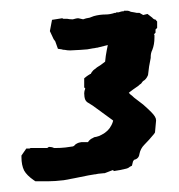

<svg xmlns="http://www.w3.org/2000/svg" viewBox="-20 -321 333 358"><path d="M271 -284Q266 -285 264 -288L255 -295L247 -293L240 -297H238H237H235L230 -298L224 -299Q220 -301 218 -301H211V-300H209Q207 -300 201 -298H197L196 -297H195H194Q185 -294 177 -294Q166 -294 155 -291L147 -288Q140 -287 135 -285L126 -287H125Q123 -287 116 -285H114Q110 -285 105 -286Q102 -286 100 -286H99H98L96 -287L77 -284L73 -263L80 -248L83 -244L88 -230L95 -229Q97 -228 101 -228Q105 -227 111 -227L130 -228Q140 -229 143 -229L154 -231H155L160 -232H161Q174 -235 181 -237L179 -227Q177 -217 176 -206L168 -200Q161 -196 154 -190Q151 -187 149 -183H148L145 -181L142 -179L137 -175V-158L139 -156Q137 -151 137 -147Q137 -140 139 -135Q141 -131 145 -129Q148 -127 153 -124L190 -97L191 -96Q190 -92 188 -88Q185 -82 181 -78Q176 -73 170 -70Q165 -67 160 -66L155 -65L154 -64Q148 -62 144 -56H143H140H132L127 -55Q124 -54 121 -52L118 -49L116 -48L102 -46Q93 -45 83 -45H82H81Q77 -47 73 -47H71L68 -45H37L35 -44H29L20 -31V-28Q20 -13 25 -3Q30 6 43 15L46 17H70Q82 17 99 15Q116 12 145 6L157 4H158L163 3L173 2H174H175L188 -3L191 -4L192 -2L204 -4Q208 -5 213 -6Q219 -7 222 -10L226 -12L228 -20L230 -23Q239 -25 240 -34Q242 -44 249 -51Q258 -60 267 -71L269 -74L271 -96V-97Q271 -103 262 -112Q255 -119 247 -126L230 -139Q226 -143 223 -145L222 -146L221 -147V-148H220L228 -154Q235 -159 238 -161Q241 -164 243 -165Q244 -166 246 -169L247 -170Q251 -172 254 -177L255 -179L256 -181Q257 -190 258 -197Q259 -203 261 -213V-214V-215Q261 -222 264 -228Q268 -238 268 -251V-256L267 -257L270 -260V-266L273 -269V-281L271 -283Z"/></svg>

Font: East Sea Dokdo Cyrillic
Style: Regular
Weight: 400
Version: Version 1.00 July 4, 2018, initial release